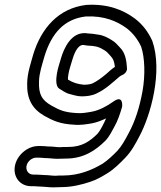

<svg xmlns="http://www.w3.org/2000/svg" viewBox="-20 -753 694 827"><path d="M527 -459C525 -492 520 -526 496 -549C486 -559 478 -571 460 -581C445 -590 427 -601 402 -604C385 -607 375 -608 359 -609C286 -622 254 -540 243 -503C237 -481 229 -460 225 -435C221 -412 220 -382 234 -372C245 -365 265 -351 280 -348C294 -345 311 -338 331 -338C351 -338 374 -340 395 -350C436 -369 465 -398 496 -424C500 -427 503 -428 507 -430C519 -435 528 -447 527 -459ZM475 -465C460 -455 453 -448 436 -433C419 -419 398 -403 379 -394C372 -391 360 -388 341 -388C314 -391 296 -396 273 -410C272 -415 273 -425 275 -435C278 -454 285 -472 292 -497C305 -541 323 -563 342 -559C359 -555 368 -557 386 -554C403 -552 414 -546 429 -537C441 -530 444 -525 457 -511C467 -500 472 -490 475 -465ZM265 -70C342 -70 394 -107 435 -148C454 -169 462 -189 472 -206C487 -232 497 -262 506 -293C506 -293 513 -347 469 -316C441 -296 408 -278 376 -272C353 -268 332 -264 310 -266C260 -269 239 -277 202 -298C160 -322 146 -346 148 -403C149 -438 161 -473 172 -512C203 -611 257 -671 349 -682C428 -686 484 -662 526 -631C552 -611 573 -584 588 -552C604 -504 606 -430 594 -361C581 -290 562 -231 535 -181C518 -149 505 -125 486 -104C466 -83 442 -61 422 -48C377 -21 320 3 252 3C240 3 228 3 219 4C203 4 189 1 171 1C162 1 150 -1 135 -1H123C104 -1 91 -17 94 -37C97 -57 117 -74 136 -74H148C160 -74 167 -72 176 -72H183C193 -72 208 -69 228 -69C240 -69 252 -70 265 -70ZM244 53C292 53 336 41 369 30C397 21 420 7 443 -7C471 -24 498 -51 520 -74C547 -102 563 -133 580 -165C629 -256 682 -445 636 -577C636 -577 635 -578 635 -579C618 -616 594 -648 561 -673C513 -709 447 -737 355 -732H353C231 -718 157 -630 123 -518C113 -481 98 -440 97 -395C95 -326 119 -284 171 -254C210 -232 241 -219 297 -216C326 -213 355 -218 377 -222C398 -226 417 -234 437 -243C428 -222 411 -189 401 -178C367 -144 333 -120 274 -120C261 -120 249 -120 236 -119C224 -119 209 -122 192 -122H187C178 -123 168 -124 157 -124H145C98 -124 52 -84 44 -37C36 10 67 49 114 49H126C135 49 148 51 162 51C173 51 188 54 210 54C220 54 232 53 244 53Z"/></svg>

Font: Blanket
Style: BdOutlineObl
Weight: 700
Foundry: Cannot Into Space Fonts
Version: Version 0.9